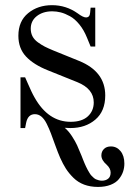

<svg xmlns="http://www.w3.org/2000/svg" viewBox="-20 -488 506 750"><path d="M283.2 -436Q304.7 -419.9 315.9 -419.9Q330.6 -419.9 332 -438L334 -458H352.1V-306.2H334L319.8 -340.8Q307.6 -371.1 290 -392.6Q272.5 -414.1 253.4 -424.6Q234.4 -435.1 217.5 -439.5Q200.7 -443.8 184.1 -443.8Q147.9 -443.8 124 -425.3Q100.1 -406.7 100.1 -376Q100.1 -359.4 106.9 -346.2Q113.8 -333 127.9 -322.8Q142.1 -312.5 155 -305.9Q168 -299.3 188 -291L289.1 -250Q391.1 -208.5 391.1 -115.2Q391.1 -53.7 352.5 -20.8Q314 12.2 254.9 12.2Q248.5 12.2 242.2 11.7Q235.8 11.2 232.9 11.2Q248 23.9 261.2 44.2Q274.4 64.5 281.2 79.6Q288.1 94.7 298.8 121.1Q299.8 124 304.2 135Q308.6 146 310.1 149.4Q311.5 152.8 315.9 162.4Q320.3 171.9 322.5 175.5Q324.7 179.2 329.1 186.8Q333.5 194.3 336.7 197.5Q339.8 200.7 345 205.6Q350.1 210.4 354.7 212.4Q359.4 214.4 365.5 216.1Q371.6 217.8 377.9 217.8Q392.6 217.8 402.3 210.2Q412.1 202.6 412.1 186Q412.1 169.9 397 155.8Q376 137.7 376 119.1Q376 104 386 94Q396 84 413.1 84Q436 84 450.9 102.3Q465.8 120.6 465.8 150.9Q465.8 167.5 460.7 182.6Q455.6 197.8 444.3 211.7Q433.1 225.6 412.1 233.9Q391.1 242.2 362.8 242.2Q333 242.2 308.8 233.2Q284.7 224.1 267.1 206.8Q249.5 189.5 237.5 170.9Q225.6 152.3 214.8 127.9Q206.5 108.9 196.3 80.6Q186 52.2 179 33.4Q171.9 14.6 162.6 -4.2Q153.3 -22.9 141.8 -32.5Q130.4 -42 116.2 -42Q88.9 -42 82 -7.8L78.1 12.2H60.1V-186H78.1Q82 -177.2 89.1 -161.1Q96.2 -145 102.3 -131.8Q108.4 -118.7 115.2 -106.9Q168.5 -12.2 255.9 -12.2Q299.8 -12.2 323 -33.4Q346.2 -54.7 346.2 -87.9Q346.2 -141.1 282.2 -167L168 -212.9Q111.3 -235.4 81.5 -267.3Q51.8 -299.3 51.8 -348.1Q51.8 -405.3 89.8 -436.5Q127.9 -467.8 183.1 -467.8Q238.3 -467.8 283.2 -436Z"/></svg>

Font: Flanker Steampunk
Style: Regular
Weight: 400
Designer: Alexey Kryukov, Leonardo Di Lena
Foundry: Alexey Kryukov, Leonardo Di Lena
Version: 1.210